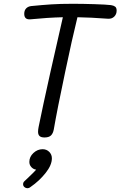

<svg xmlns="http://www.w3.org/2000/svg" viewBox="-20 -716 636 1014"><path d="M596 -660Q596 -641 583.5 -628.5Q571 -616 551 -617Q457 -624 389 -625Q361 -512 324 -335Q282 -137 264 -32Q260 -11 249 -0.5Q238 10 215 10Q197 10 189 2.5Q181 -5 181 -20Q181 -31 184 -46Q205 -150 246 -334L312 -625Q231 -623 141 -614Q108 -611 108 -643Q108 -661 118 -671.5Q128 -682 145 -684Q206 -690 252 -693Q298 -696 364 -696Q416 -696 479 -694Q542 -692 566 -689Q580 -687 588 -681Q596 -675 596 -660ZM254 120Q254 156 220.5 198Q187 240 142 271Q134 278 124 278Q116 278 109 272Q102 266 102 257Q102 248 108 242L127 224Q161 192 171 180Q156 178 145.5 166.5Q135 155 135 139Q135 112 156.5 92Q178 72 205 72Q226 72 240 86Q254 100 254 120Z"/></svg>

Font: Mali
Style: Italic
Weight: 400
Italic angle: -10°
Version: Version 1.000; ttfautohint (v1.6)